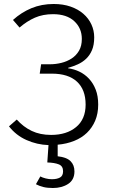

<svg xmlns="http://www.w3.org/2000/svg" viewBox="-20 -716 572 962"><path d="M296 142Q296 116 274.5 107.5Q253 99 217 98L223 11Q165 9 112.5 -14.5Q60 -38 25 -83L64 -117Q97 -80 139 -60Q181 -40 236 -40Q314 -40 361.5 -79.5Q409 -119 409 -192Q409 -267 365.5 -307Q322 -347 240 -347H179L186 -394H231Q259 -394 287.5 -401Q316 -408 339 -423Q362 -438 376 -462Q390 -486 390 -521Q390 -575 352 -610Q314 -645 246 -645Q195 -645 155 -627.5Q115 -610 78 -578L45 -616Q87 -654 137.5 -675Q188 -696 249 -696Q296 -696 333.5 -683Q371 -670 397.5 -647Q424 -624 438 -593.5Q452 -563 452 -529Q452 -491 441 -465Q430 -439 411.5 -421.5Q393 -404 369.5 -393.5Q346 -383 321 -376V-374Q351 -370 378 -357Q405 -344 426 -321.5Q447 -299 459.5 -267Q472 -235 472 -192Q472 -147 457 -111.5Q442 -76 415.5 -50.5Q389 -25 351.5 -10Q314 5 269 9V67Q314 72 333.5 91.5Q353 111 353 143Q353 185 321.5 205.5Q290 226 245 226Q217 226 197 221Q177 216 160 207L182 168Q193 174 209 178Q225 182 240 182Q265 182 280.5 173.5Q296 165 296 142Z"/></svg>

Font: Jldddboxgfspflltxgxzjzlszac
Style: Regular
Weight: 300
Designer: Carrois Corporate & Edenspiekermann
Foundry: Carrois Corporate GbR & Edenspiekermann AG
Version: Version 2.001